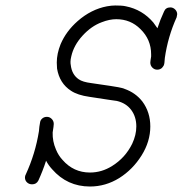

<svg xmlns="http://www.w3.org/2000/svg" viewBox="-20 -658 666 700"><path d="M97 14Q86 14 78.5 7Q71 0 71 -11Q71 -17 74 -22Q109 -98 122 -180Q123 -196 126 -211Q127 -220 134 -226Q141 -232 151 -232Q161 -232 168.5 -224.5Q176 -217 176 -206Q176 -200 172 -175Q171 -143 184 -113Q193 -91 208 -75Q248 -29 308 -29Q351 -29 389 -53Q437 -83 462 -134Q477 -166 477 -197Q477 -232 458.5 -257Q440 -282 406 -290Q394 -292 378 -294L306 -305Q263 -311 239 -327Q197 -354 188 -408Q187 -419 187 -430Q187 -462 201 -497Q221 -544 263 -581Q312 -624 370 -635Q387 -638 400 -638Q413 -638 420 -637.5Q427 -637 431 -636.5Q435 -636 439 -635Q499 -623 539 -576Q551 -560 554 -555Q564 -586 578 -616Q584 -631 601 -631Q611 -631 618.5 -623.5Q626 -616 626 -606L624 -595Q592 -524 581 -447Q580 -424 576.5 -418.5Q573 -413 570 -410Q563 -404 553 -404Q543 -404 535.5 -411.5Q528 -419 528 -430Q528 -434 531 -452Q531 -458 531 -460Q531 -514 492 -552Q456 -588 404 -588Q379 -588 351 -577Q313 -563 281 -528Q249 -493 240 -453Q237 -441 237 -433Q237 -425 238 -421Q242 -386 267 -369Q281 -359 313 -355Q403 -342 411.5 -340Q420 -338 423 -337.5Q426 -337 429 -336Q432 -335 434 -334Q474 -320 499 -288Q528 -249 528 -197Q528 -142 496 -91Q464 -40 415 -9Q365 22 308 22Q225 22 170 -41Q157 -55 148 -72Q136 -35 120 0Q113 14 97 14Z"/></svg>

Font: TT2020Base
Style: Italic
Weight: 400
Italic angle: -15°
Version: Version 0.2.000